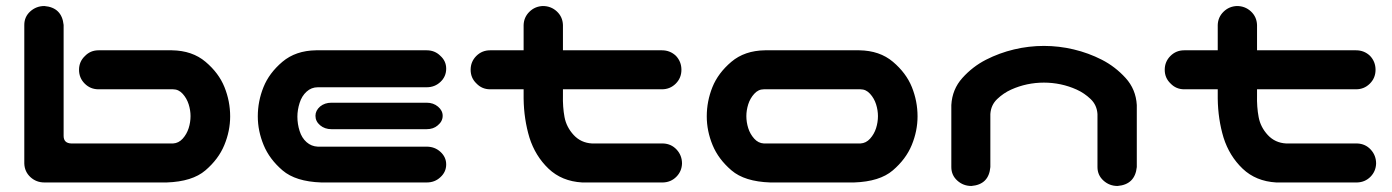

<svg xmlns="http://www.w3.org/2000/svg" viewBox="-20 -614 4668 644"><path d="M193.4 -530.3V-158.2Q193.4 -133.8 218.8 -132.8H560.5Q579.1 -133.8 592.8 -148.9Q606.4 -164.1 612.8 -184.1Q619.1 -204.1 619.1 -224.6Q619.1 -244.1 612.8 -264.2Q606.4 -284.2 592.8 -299.3Q579.1 -314.5 560.5 -314.5H310.5Q283.2 -314.5 264.2 -333.5Q245.1 -352.5 245.1 -379.9Q245.1 -407.2 264.6 -425.8Q283.2 -445.3 310.5 -445.3H556.6Q625 -444.3 669.4 -406.7Q713.9 -369.1 732.9 -321.8Q752 -274.4 752 -223.6Q752 -174.8 732.4 -127.4Q712.9 -80.1 668.9 -42.5Q625 -4.9 539.1 -2H128.9Q101.6 -2 82 -20Q62.5 -38.1 61.5 -65.4V-530.3Q61.5 -557.6 81.5 -575.7Q101.6 -593.8 128.9 -593.8Q187.5 -588.9 193.4 -530.3Z M1057.6 -2Q971.7 -4.9 927.7 -42.5Q883.8 -80.1 864.3 -127.4Q844.7 -174.8 844.7 -223.6Q844.7 -274.4 863.8 -321.8Q882.8 -369.1 927.2 -406.7Q971.7 -444.3 1040 -445.3H1411.1Q1438.5 -445.3 1457 -426.8Q1476.6 -409.2 1476.6 -383.8Q1476.6 -357.4 1457.5 -339.4Q1438.5 -321.3 1411.1 -321.3H1045.9Q1024.4 -321.3 1008.3 -306.6Q992.2 -292 984.9 -268.6Q977.5 -245.1 977.5 -222.7Q977.5 -198.2 984.9 -174.8Q992.2 -151.4 1008.3 -137.2Q1024.4 -123 1045.9 -122.1H1411.1Q1438.5 -122.1 1457.5 -104.5Q1476.6 -86.9 1476.6 -62.5Q1476.6 -37.1 1457 -19.5Q1438.5 -2 1411.1 -2ZM1464.8 -225.6Q1464.8 -207 1448.2 -193.4Q1433.6 -180.7 1411.1 -180.7H1091.8Q1069.3 -180.7 1053.7 -193.8Q1038.1 -207 1038.1 -225.6Q1038.1 -243.2 1053.7 -256.8Q1069.3 -269.5 1091.8 -269.5H1411.1Q1433.6 -269.5 1449.2 -256.3Q1464.8 -243.2 1464.8 -225.6Z M1800.8 -593.8Q1828.1 -593.8 1847.7 -575.7Q1867.2 -557.6 1868.2 -530.3V-445.3H2200.2Q2227.5 -445.3 2247.1 -426.8Q2265.6 -407.2 2265.6 -379.9Q2265.6 -352.5 2246.6 -333.5Q2227.5 -314.5 2200.2 -314.5H1868.2V-294.9Q1867.2 -254.9 1873.5 -221.2Q1879.9 -187.5 1904.3 -161.1Q1928.7 -134.8 1965.8 -132.8H2204.1Q2231.4 -131.8 2249.5 -112.3Q2267.6 -92.8 2267.6 -65.4Q2266.6 -39.1 2248.5 -21Q2230.5 -2.9 2204.1 -2H1932.6Q1864.3 -5.9 1819.8 -48.3Q1775.4 -90.8 1755.9 -152.3Q1737.3 -213.9 1736.3 -283.2V-314.5H1624Q1596.7 -314.5 1578.1 -334Q1558.6 -352.5 1558.6 -379.9Q1558.6 -407.2 1577.6 -426.3Q1596.7 -445.3 1624 -445.3H1736.3V-530.3Q1737.3 -556.6 1755.9 -574.7Q1774.4 -592.8 1800.8 -593.8Z M2563.5 -2Q2477.5 -4.9 2433.6 -42.5Q2389.6 -80.1 2370.1 -127.4Q2350.6 -174.8 2350.6 -223.6Q2350.6 -274.4 2369.6 -321.8Q2388.7 -369.1 2433.1 -406.7Q2477.5 -444.3 2545.9 -445.3H2862.3Q2930.7 -444.3 2975.1 -406.7Q3019.5 -369.1 3038.6 -321.8Q3057.6 -274.4 3057.6 -223.6Q3057.6 -174.8 3038.1 -127.4Q3018.6 -80.1 2974.6 -42.5Q2930.7 -4.9 2844.7 -2ZM2542 -314.5Q2523.4 -314.5 2509.8 -299.3Q2496.1 -284.2 2489.7 -264.2Q2483.4 -244.1 2483.4 -224.6Q2483.4 -204.1 2489.7 -184.1Q2496.1 -164.1 2509.8 -148.9Q2523.4 -133.8 2542 -132.8H2866.2Q2884.8 -133.8 2898.4 -148.9Q2912.1 -164.1 2918.5 -184.1Q2924.8 -204.1 2924.8 -224.6Q2924.8 -244.1 2918.5 -264.2Q2912.1 -284.2 2898.4 -299.3Q2884.8 -314.5 2866.2 -314.5Z M3481.4 -460Q3532.2 -460 3581.5 -448.2Q3630.9 -436.5 3675.8 -413.6Q3720.7 -390.6 3755.4 -352.5Q3790 -314.5 3793 -261.7V-220.7V-53.7Q3787.1 4.9 3728.5 9.8Q3701.2 9.8 3681.2 -8.3Q3661.1 -26.4 3661.1 -53.7V-96.7V-231.4Q3659.2 -261.7 3638.2 -281.7Q3617.2 -301.8 3591.3 -313.5Q3565.4 -325.2 3537.6 -331.1Q3509.8 -336.9 3481.4 -336.9Q3453.1 -336.9 3425.3 -331.1Q3397.5 -325.2 3371.6 -313.5Q3345.7 -301.8 3324.7 -281.7Q3303.7 -261.7 3301.8 -231.4V-96.7V-53.7Q3296.9 4.9 3238.3 9.8Q3210.9 9.8 3190.9 -8.3Q3170.9 -26.4 3170.9 -53.7V-220.7V-261.7Q3173.8 -314.5 3208 -352.5Q3242.2 -390.6 3287.1 -413.6Q3332 -436.5 3381.3 -448.2Q3430.7 -460 3481.4 -460Z M4128.9 -593.8Q4156.2 -593.8 4175.8 -575.7Q4195.3 -557.6 4196.3 -530.3V-445.3H4528.3Q4555.7 -445.3 4575.2 -426.8Q4593.8 -407.2 4593.8 -379.9Q4593.8 -352.5 4574.7 -333.5Q4555.7 -314.5 4528.3 -314.5H4196.3V-294.9Q4195.3 -254.9 4201.7 -221.2Q4208 -187.5 4232.4 -161.1Q4256.8 -134.8 4293.9 -132.8H4532.2Q4559.6 -131.8 4577.6 -112.3Q4595.7 -92.8 4595.7 -65.4Q4594.7 -39.1 4576.7 -21Q4558.6 -2.9 4532.2 -2H4260.7Q4192.4 -5.9 4147.9 -48.3Q4103.5 -90.8 4084 -152.3Q4065.4 -213.9 4064.5 -283.2V-314.5H3952.1Q3924.8 -314.5 3906.2 -334Q3886.7 -352.5 3886.7 -379.9Q3886.7 -407.2 3905.8 -426.3Q3924.8 -445.3 3952.1 -445.3H4064.5V-530.3Q4065.4 -556.6 4084 -574.7Q4102.5 -592.8 4128.9 -593.8Z"/></svg>

Font: Nico Moji
Style: Regular
Weight: 400
Version: Version 1.02